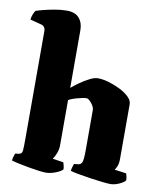

<svg xmlns="http://www.w3.org/2000/svg" viewBox="-98 -870 789 941"><g transform="rotate(10 296.5 -400.0)"><path d="M195 0Q183 0 159 -3Q135 -6 107.5 -11Q80 -16 56.5 -21Q33 -26 21 -30Q21 -38 24.5 -49Q28 -60 30 -66L47 -68Q64 -70 65.5 -87.5Q67 -105 67 -147V-682Q67 -693 61.5 -701Q56 -709 47 -711L-10 -726Q-8 -743 -2.5 -755Q3 -767 7 -772Q18 -776 43 -782.5Q68 -789 99 -794.5Q130 -800 159 -800Q200 -800 220 -777Q240 -754 240 -717V-430Q254 -442 277 -458.5Q300 -475 324.5 -487.5Q349 -500 366 -500Q390 -500 419.5 -491.5Q449 -483 477 -469Q505 -455 523 -437.5Q541 -420 541 -402V-129Q541 -107 535 -92.5Q529 -78 524 -73L583 -65Q585 -58 587 -49Q589 -40 589 -31Q584 -24 571 -16.5Q558 -9 543.5 -4.5Q529 0 516 0Q504 0 475.5 -3Q447 -6 414 -11Q381 -16 353.5 -21Q326 -26 314 -30Q314 -38 317.5 -49Q321 -60 323 -66L343 -68Q354 -69 359.5 -77Q365 -85 366.5 -102Q368 -119 368 -147V-344Q368 -350 364 -358.5Q360 -367 353.5 -375Q347 -383 340.5 -388.5Q334 -394 328 -394Q320 -394 308 -391.5Q296 -389 282.5 -385.5Q269 -382 257.5 -377.5Q246 -373 240 -369V-143Q240 -123 232 -103Q224 -83 216 -73L270 -65Q272 -60 274.5 -49.5Q277 -39 277 -31Q272 -24 257 -16.5Q242 -9 225 -4.5Q208 0 195 0Z"/></g></svg>

Font: Texturina 12pt Black
Style: Regular
Weight: 900
Designer: Guillermo Torres Carreño
Foundry: Omnibus-Type
Version: Version 1.002